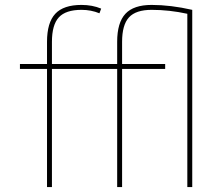

<svg xmlns="http://www.w3.org/2000/svg" viewBox="-20 -760 887 780"><path d="M761 -720V0H741V-704Q668 -720 596 -720Q532 -720 504 -689.5Q476 -659 476 -590V-500H651V-480H476V0H456V-480H191V0H171V-480H61V-500H171V-590Q171 -668 204.5 -704Q238 -740 311 -740Q355 -740 391 -725L384 -706Q350 -720 311 -720Q247 -720 219 -689.5Q191 -659 191 -590V-500H456V-590Q456 -668 489.5 -704Q523 -740 596 -740Q673 -740 761 -720Z"/></svg>

Font: M PLUS 1p Thin
Style: Regular
Weight: 250
Version: Version 1.062